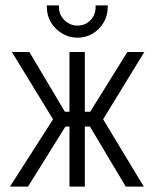

<svg xmlns="http://www.w3.org/2000/svg" viewBox="-20 -693 573 713"><path d="M380 -673H335V-666Q335 -638 316 -618Q297 -598 268 -598Q240 -598 219.5 -618Q199 -638 199 -666V-673H154V-666Q154 -635 169.5 -609.5Q185 -584 211 -568.5Q237 -553 268 -553Q299 -553 324.5 -568.5Q350 -584 365 -609.5Q380 -635 380 -666ZM516 -500H453L315 -278H295V-500H238V-278H221L89 -500H24L177 -250L17 0H84L223 -223H238V0H295V-223H314L447 0H514L363 -250Z"/></svg>

Font: Advent Pro
Style: Regular
Weight: 400
Designer: VivaRado, Andreas Kalpakidis
Foundry: VivaRado, Andreas Kalpakidis
Version: Version 3.000